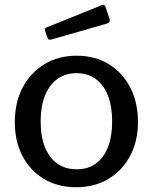

<svg xmlns="http://www.w3.org/2000/svg" viewBox="-20 -773 639 803"><path d="M299 10Q222 10 164 -24.5Q106 -59 74 -120.5Q42 -182 42 -262Q42 -345 75 -407.5Q108 -470 166.5 -505Q225 -540 300 -540Q378 -540 435.5 -504.5Q493 -469 525 -406.5Q557 -344 557 -263Q557 -183 524.5 -121.5Q492 -60 434 -25Q376 10 299 10ZM301 -65Q348 -65 381 -89Q414 -113 431.5 -157.5Q449 -202 449 -265Q449 -328 431.5 -373Q414 -418 380.5 -442.5Q347 -467 300 -467Q253 -467 219.5 -442.5Q186 -418 168 -373Q150 -328 150 -265Q150 -202 168 -157.5Q186 -113 219.5 -89Q253 -65 301 -65ZM421 -745 438 -694Q443 -679 426 -674L196 -608Q189 -606 185 -607.5Q181 -609 178 -616L169 -642Q165 -655 174 -658L407 -752Q417 -756 421 -745Z"/></svg>

Font: Libre Franklin Medium
Style: Regular
Weight: 500
Designer: Pablo Impallari, Rodrigo Fuenzalida, Nhung Nguyen
Foundry: Impallari Type
Version: Version 3.000